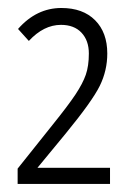

<svg xmlns="http://www.w3.org/2000/svg" viewBox="-20 -744 340 478"><path d="M253.9 -286.1H23.9V-324.2L110.8 -433.1Q149.4 -481 167.7 -508.5Q186 -536.1 193.6 -557.9Q201.2 -579.6 201.2 -610.8Q201.2 -643.1 182.9 -662.6Q164.6 -682.1 131.8 -682.1Q88.9 -682.1 51.8 -642.1L24.9 -671.9Q70.8 -724.1 132.8 -724.1Q186.5 -724.1 216.8 -693.6Q247.1 -663.1 247.1 -610.8Q247.1 -568.4 228.5 -530.5Q210 -492.7 144 -412.1L73.2 -326.2H253.9Z"/></svg>

Font: TypoPRO Open Sans Condensed
Style: Regular
Weight: 300
Width: 3
Foundry: Ascender Corporation
Version: Version 1.10